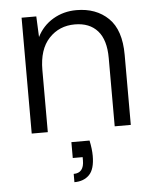

<svg xmlns="http://www.w3.org/2000/svg" viewBox="-53 -561 669 832"><g transform="rotate(-5 281.5 -145.0)"><path d="M71 0V-504H135L139 -414Q163 -462 208.5 -489Q254 -516 310 -516Q396 -516 449 -464.5Q502 -413 502 -305V0H432V-297Q432 -376 397 -415.5Q362 -455 298 -455Q230 -455 185.5 -407.5Q141 -360 141 -270V0ZM237 226V190Q282 190 282 135V121H239V52H318Q326 90 326 119Q326 177 302 201.5Q278 226 237 226Z"/></g></svg>

Font: DM Sans Light
Style: Regular
Weight: 300
Designer: Colophon Foundry, Jonny Pinhorn
Foundry: Colophon Foundry
Version: Version 4.004; ttfautohint (v1.8.4.7-5d5b)